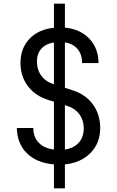

<svg xmlns="http://www.w3.org/2000/svg" viewBox="-20 -890 640 1050"><path d="M275 140V9Q181 1 127.5 -51.5Q74 -104 72 -190H162Q162 -141 191.5 -110Q221 -79 275 -72V-334L248 -342Q173 -365 132.5 -419Q92 -473 92 -546Q92 -626 141.5 -678Q191 -730 275 -738V-870H335V-739Q418 -731 468 -679Q518 -627 519 -545H429Q429 -592 404.5 -621.5Q380 -651 335 -658V-410L375 -397Q448 -374 488 -319Q528 -264 528 -190Q528 -108 475.5 -54Q423 0 335 9V140ZM182 -554Q182 -509 206 -476Q230 -443 275 -429V-658Q231 -651 206.5 -624Q182 -597 182 -554ZM335 -72Q384 -80 411 -110Q438 -140 438 -188Q438 -232 414.5 -264.5Q391 -297 347 -311L335 -315Z"/></svg>

Font: JetBrainsMonoNL NFM
Style: Regular
Weight: 400
Monospace: yes
Designer: Philipp Nurullin, Konstantin Bulenkov
Foundry: JetBrains
Version: Version 2.304; ttfautohint (v1.8.4.7-5d5b);Nerd Fonts 3.3.0